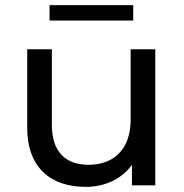

<svg xmlns="http://www.w3.org/2000/svg" viewBox="-20 -722 717 748"><path d="M499 -702H173V-642H499ZM489 -530V-256C489 -142 425 -80 325 -80C234 -80 182 -132 182 -236V-530H86V-225C86 -69 177 6 314 6C389 6 455 -25 494 -80V0H585V-530Z"/></svg>

Font: AWKNG-Font Medium
Style: Regular
Weight: 500
Designer: Awakening Church
Foundry: Awakening Church
Version: Version 1.700;PS 001.700;hotconv 1.0.88;makeotf.lib2.5.64775